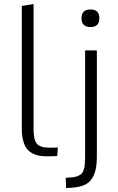

<svg xmlns="http://www.w3.org/2000/svg" viewBox="-20 -782 594 966"><path d="M215.3 4.4Q246.1 4.4 268.1 2.9L271 -40Q266.1 -39.1 225.6 -39.1Q180.2 -39.6 164.6 -60.1Q148.9 -80.1 148.9 -131.3V-761.7L89.8 -752V-130.4Q89.8 -96.7 97.2 -72.8Q103.5 -48.3 115.2 -33.7Q126 -19.5 143.6 -10.3Q160.2 -1.5 177.7 1.5Q194.3 4.4 215.3 4.4ZM480 -690.4Q480 -734.4 435.5 -734.4Q390.1 -734.4 390.1 -690.4Q390.1 -646 435.5 -646Q480 -646 480 -690.4ZM467.3 -528.3H408.2V-21V12.7Q407.7 23.4 406.7 40Q406.2 54.7 404.3 62.5Q402.3 68.8 398.4 79.1Q394.5 89.4 389.6 92.8Q383.3 97.7 376.5 101.1Q369.6 105.5 357.9 107.9Q346.7 110.4 333 110.8L310.5 112.8L312.5 164.1L340.3 162.6Q383.3 159.7 411.1 145.5Q437.5 131.8 452.6 98.1Q467.3 65.4 467.3 7.8Z"/></svg>

Font: My Font
Style: ExtraLight
Weight: 500
Designer: Vernon Adams
Foundry: newtypography
Version: Version 0.001